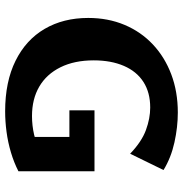

<svg xmlns="http://www.w3.org/2000/svg" viewBox="-2 -712 728 765"><g transform="rotate(90 362.5 -329.0)"><path d="M423 15Q305 15 221.5 -26.5Q138 -68 94.5 -142.5Q51 -217 51 -316Q51 -395 78.5 -460.5Q106 -526 156.5 -573.5Q207 -621 276 -647Q345 -673 428 -673Q486 -673 547 -659.5Q608 -646 657 -616L592 -483Q544 -529 497.5 -546Q451 -563 408 -563Q348 -563 306 -536Q264 -509 242 -458Q220 -407 220 -338Q220 -261 247.5 -205.5Q275 -150 324.5 -121Q374 -92 442 -92Q480 -92 516.5 -100.5Q553 -109 583 -128L525 -61V-241H419V-341H662V-38Q627 -20 586.5 -8Q546 4 504.5 9.5Q463 15 423 15Z"/></g></svg>

Font: Ysabeau SC ExtraBold
Style: Regular
Weight: 800
Designer: Christian Thalmann (Catharsis Fonts)
Version: Version 2.001;gftools[0.9.30]; featfreeze: smcp